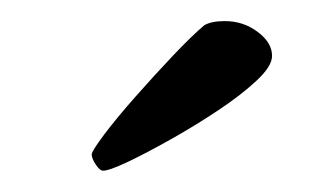

<svg xmlns="http://www.w3.org/2000/svg" viewBox="-20 -651 304 183"><path d="M78.1 -488.3Q75.2 -488.3 71.3 -494.1Q67.4 -500 67.4 -503.9Q67.4 -506.8 79.1 -522.5Q90.8 -538.1 108.9 -558.6Q127 -579.1 145 -598.1Q163.1 -617.2 174.8 -627Q181.6 -630.9 194.3 -630.9Q211.9 -630.9 225.6 -620.6Q239.3 -610.4 239.3 -597.7Q239.3 -587.9 224.6 -574.2Q210 -560.5 188 -545.9Q166 -531.2 142.6 -518.1Q119.1 -504.9 101.6 -496.6Q84 -488.3 78.1 -488.3Z"/></svg>

Font: Crimson Text SemiBold
Style: Italic
Weight: 600
Italic angle: -11°
Designer: Sebastian Kosch
Foundry: Sebastian Kosch
Version: Version 1.100; ttfautohint (v1.8.4)